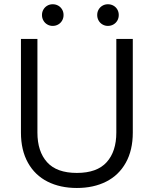

<svg xmlns="http://www.w3.org/2000/svg" viewBox="-20 -890 738 922"><path d="M80.6 -253.4V-703.1H159.7V-253.4Q159.7 -162.6 206.1 -111.1Q252.4 -59.6 349.1 -59.6V12.7Q269 12.7 208.5 -17.8Q147.9 -48.3 114.3 -108.4Q80.6 -168.5 80.6 -253.4ZM538.6 -253.4V-703.1H617.7V-253.4Q617.7 -168.5 584 -108.4Q550.3 -48.3 489.7 -17.8Q429.2 12.7 349.1 12.7V-59.6Q445.8 -59.6 492.2 -111.1Q538.6 -162.6 538.6 -253.4ZM181.6 -817.9Q181.6 -832.5 188.5 -844.2Q195.3 -856 207.1 -862.8Q218.8 -869.6 232.9 -869.6Q247.7 -869.6 259.6 -862.9Q271.5 -856.1 278.3 -844.3Q285.2 -832.5 285.2 -817.9Q285.2 -803.2 278.3 -791.3Q271.5 -779.3 259.6 -772.5Q247.7 -765.6 232.9 -765.6Q218.8 -765.6 207.1 -772.5Q195.3 -779.3 188.5 -791.3Q181.6 -803.2 181.6 -817.9ZM446.8 -817.9Q446.8 -832.5 453.6 -844.2Q460.4 -856 472.2 -862.8Q483.9 -869.6 498 -869.6Q512.8 -869.6 524.7 -862.9Q536.7 -856.1 543.5 -844.3Q550.3 -832.5 550.3 -817.9Q550.3 -803.2 543.5 -791.3Q536.6 -779.3 524.7 -772.5Q512.8 -765.6 498 -765.6Q483.9 -765.6 472.2 -772.5Q460.4 -779.3 453.6 -791.3Q446.8 -803.2 446.8 -817.9Z"/></svg>

Font: Wand UI Pro
Style: Regular
Weight: 400
Designer: Andreas Faust
Version: Version 1.003;FEAKit 1.0